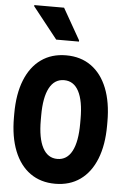

<svg xmlns="http://www.w3.org/2000/svg" viewBox="-65 -1054 730 1117"><g transform="rotate(5 300.0 -495.5)"><path d="M28 -347V-369Q28 -483 60.5 -564.5Q93 -646 154 -689.5Q215 -733 300 -733Q385 -733 446 -689.5Q507 -646 539.5 -564.5Q572 -483 572 -369V-347Q572 -233.5 539.5 -151.8Q507 -70 446 -26.5Q385 17 300 17Q215 17 154 -26.5Q93 -70 60.5 -151.8Q28 -233.5 28 -347ZM415 -344.5V-371.5Q415 -477.5 385.8 -532.8Q356.5 -588 300.2 -588Q244 -588 214.5 -532.8Q185 -477.5 185 -371.5V-344.5Q185 -239 214.5 -183.5Q244 -128 300.2 -128Q356.5 -128 385.8 -183.5Q415 -239 415 -344.5ZM233.5 -819 89 -1001.5V-1008H263L366.5 -826V-819Z"/></g></svg>

Font: Google Sans Code
Style: Regular
Weight: 400
Monospace: yes
Designer: Google Sans Code Authors
Foundry: Google LLC
Version: Version 6.000